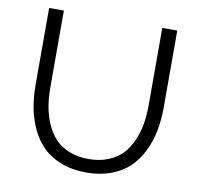

<svg xmlns="http://www.w3.org/2000/svg" viewBox="-80 -793 914 882"><g transform="rotate(10 377.5 -352.5)"><path d="M377.9 4.9Q312.5 4.9 260.7 -15.1Q209 -35.2 175.3 -68.4Q141.6 -101.6 119.6 -148.2Q97.7 -194.8 88.4 -245.1Q79.1 -295.4 79.1 -352.1V-710H147.9V-352.1Q147.9 -305.2 154.8 -264.2Q161.6 -223.1 178.2 -184.6Q194.8 -146 220.2 -118.4Q245.6 -90.8 285.6 -74.5Q325.7 -58.1 377 -58.1Q429.2 -58.1 470 -75Q510.7 -91.8 536.1 -119.6Q561.5 -147.5 577.9 -186.3Q594.2 -225.1 600.6 -265.6Q606.9 -306.2 606.9 -352.1V-710H676.8V-352.1Q676.8 -293 666.7 -241.5Q656.7 -189.9 634 -144Q611.3 -98.1 577.4 -65.7Q543.5 -33.2 492.4 -14.2Q441.4 4.9 377.9 4.9Z"/></g></svg>

Font: Rawline
Style: Regular
Weight: 400
Designer: Matt McInerney, Pablo Impallari, Rodrigo Fuenzalida
Foundry: Matt McInerney, Pablo Impallari, Rodrigo Fuenzalida
Version: Version 4.020;PS 004.020;hotconv 1.0.88;makeotf.lib2.5.64775